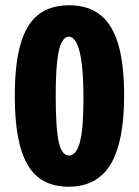

<svg xmlns="http://www.w3.org/2000/svg" viewBox="-20 -693 526 727"><path d="M240 14Q186 14 147 -7Q108 -28 83.5 -71Q59 -114 47.5 -178.5Q36 -243 36 -330Q36 -449 57.5 -525Q79 -601 124.5 -637Q170 -673 242 -673Q314 -673 360 -636.5Q406 -600 428 -524.5Q450 -449 450 -332Q450 -245 437.5 -180Q425 -115 399.5 -72Q374 -29 334 -7.5Q294 14 240 14ZM241 -104Q254 -104 264.5 -116Q275 -128 282 -153Q289 -178 292.5 -219.5Q296 -261 296 -319Q296 -397 290 -448.5Q284 -500 271.5 -527Q259 -554 240 -554Q226 -554 214.5 -534.5Q203 -515 197 -465.5Q191 -416 191 -328Q191 -265 194 -222Q197 -179 203 -153Q209 -127 219 -115.5Q229 -104 241 -104Z"/></svg>

Font: Bricolage Grotesque 24pt Condensed ExtraBold
Style: Regular
Weight: 800
Width: 3
Designer: Mathieu Triay
Foundry: Atelier Triay
Version: Version 1.001;gftools[0.9.33.dev8+g029e19f]